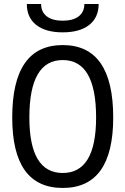

<svg xmlns="http://www.w3.org/2000/svg" viewBox="-20 -928 626 958"><path d="M293 9.8Q41 9.8 41 -341.8Q41 -703.1 293 -703.1Q544.9 -703.1 544.9 -341.8Q544.9 9.8 293 9.8ZM293 -64.9Q459.5 -64.9 459.5 -341.8Q459.5 -628.4 293 -628.4Q126.5 -628.4 126.5 -341.8Q126.5 -64.9 293 -64.9ZM293 -766.6Q207.5 -766.6 160.6 -803.7Q113.8 -840.8 113.8 -908.2H185.1Q185.1 -868.2 213.4 -846.4Q241.7 -824.7 293 -824.7Q344.2 -824.7 372.6 -846.4Q400.9 -868.2 400.9 -908.2H472.2Q472.2 -840.8 425.3 -803.7Q378.4 -766.6 293 -766.6Z"/></svg>

Font: Cascadia Code NF SemiLight
Style: Regular
Weight: 350
Monospace: yes
Designer: Aaron Bell
Foundry: Saja Typeworks
Version: Version 2404.023; ttfautohint (v1.8.4)